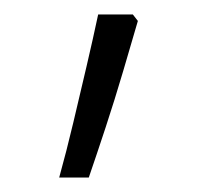

<svg xmlns="http://www.w3.org/2000/svg" viewBox="-20 -117 289 266"><path d="M171 -88Q162 -57 150.5 -18Q139 21 126.5 59Q114 97 103 129H62Q72 93 81.5 53Q91 13 100 -25.5Q109 -64 116 -97H164Z"/></svg>

Font: Noto Sans Syriac Eastern Light
Style: Regular
Weight: 300
Designer: Patrick Giasson and the Monotype Design Team
Foundry: Monotype Imaging Inc.
Version: Version 3.001